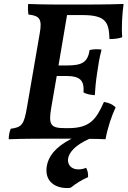

<svg xmlns="http://www.w3.org/2000/svg" viewBox="-20 -699 643 968"><path d="M396 -623C517 -623 529 -584 532 -502C557 -502 579 -505 596 -511C592 -561 596 -628 603 -679C514 -676 434 -676 327 -676H325C278 -676 195 -676 122 -679C120 -659 121 -643 123 -626C179 -619 194 -605 180 -529L116 -158C101 -73 92 -57 34 -50C27 -32 24 -15 24 3C98 0 199 0 288 0H341C256 44 224 91 216 138C203 216 259 249 317 249C324 249 330 249 337 247C364 225 394 207 424 194C425 177 422 160 414 147C401 153 386 155 375 155C337 155 320 129 323 102C328 69 359 33 430 1C460 1 488 2 512 3C523 -57 543 -115 563 -158C546 -174 528 -181 504 -185C465 -97 433 -53 325 -53H307C235 -53 224 -70 238 -154L266 -316H311C387 -316 405 -292 401 -233C417 -224 436 -221 458 -219C460 -253 463 -288 470 -333C477 -381 480 -401 492 -449C470 -452 452 -451 432 -447C422 -384 393 -369 317 -369H275L318 -623Z"/></svg>

Font: Vollkorn Semibold
Style: Italic
Weight: 600
Italic angle: -11°
Designer: Friedrich Althausen
Foundry: Friedrich Althausen
Version: Version 4.015;PS 004.015;hotconv 1.0.88;makeotf.lib2.5.64775